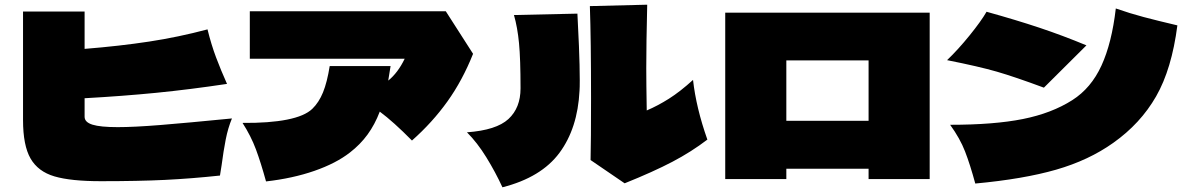

<svg xmlns="http://www.w3.org/2000/svg" viewBox="-20 -774 5040 817"><path d="M340 -277Q340 -254 373.5 -243.5Q407 -233 481 -233Q550 -233 662 -242Q774 -251 967 -270Q950 -229 940.5 -180.5Q931 -132 923 -71L916 -27Q795 -14 682 -8.5Q569 -3 409 -3Q281 -3 211.5 -23.5Q142 -44 110 -99.5Q78 -155 78 -263V-725H340V-566Q489 -578 614 -597Q739 -616 863 -649Q879 -584 899.5 -529.5Q920 -475 946 -417Q786 -393 644 -379Q502 -365 340 -356Z M1877 -726 1993 -545Q1948 -432 1884 -342.5Q1820 -253 1733 -176Q1654 -256 1596 -299Q1575 -244 1544 -201.5Q1513 -159 1469 -125Q1410 -79 1318 -47Q1226 -15 1112 -2Q1090 -82 1069 -138.5Q1048 -195 1012 -251Q1126 -250 1201.5 -265Q1277 -280 1309 -311Q1337 -338 1354.5 -381Q1372 -424 1383 -493H1642Q1636 -452 1632 -431Q1673 -464 1702 -524H1043V-726Z M2990 -180Q2922 -128 2841 -85.5Q2760 -43 2638 6L2493 -93Q2495 -173 2495 -356Q2495 -607 2490 -748L2734 -754Q2730 -586 2730 -484Q2730 -422 2732 -304Q2779 -324 2826.5 -354Q2874 -384 2929 -434Q2942 -316 2990 -180ZM2437 -716Q2440 -666 2443.5 -579Q2447 -492 2447 -432Q2447 -400 2446 -388Q2438 -228 2360.5 -123.5Q2283 -19 2118 23Q2088 -42 2049.5 -104.5Q2011 -167 1967 -211Q2092 -220 2143.5 -267.5Q2195 -315 2195 -398Q2195 -523 2188.5 -590.5Q2182 -658 2167 -710Z M3066 -720H3936V-12H3676V-56H3326V-12H3066ZM3326 -260H3676V-517H3326Z M4023 -243Q4210 -243 4332.5 -267.5Q4455 -292 4543 -348Q4623 -399 4667 -495Q4711 -591 4728 -738Q4788 -717 4846.5 -701.5Q4905 -686 4990 -666Q4966 -480 4899.5 -364Q4833 -248 4717 -166Q4613 -92 4474 -52Q4335 -12 4130 7Q4108 -74 4086.5 -129.5Q4065 -185 4023 -243ZM4422 -401Q4298 -447 4222 -469Q4146 -491 4010 -518Q4057 -563 4106 -623.5Q4155 -684 4178 -724Q4304 -689 4403 -656Q4502 -623 4603 -581Z"/></svg>

Font: Mantou Sans
Style: Regular
Weight: 400
Designer: Mant0u / artakana
Foundry: Mant0u / artakana
Version: Version 1.001;October 22, 2023;FontCreator 14.0.0.2901 64-bi